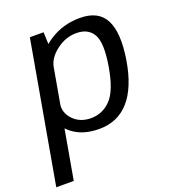

<svg xmlns="http://www.w3.org/2000/svg" viewBox="-192 -709 936 1041"><g transform="rotate(-20 275.5 -188.5)"><path d="M-46.4 221H54.5L180.4 -491.6L176.4 -592.4H97.3ZM282.2 3.8Q388.9 3.8 455.4 -71.7Q521.9 -147.1 546.7 -297.4Q570.8 -447.8 532.4 -522.9Q494 -598.1 387.1 -598.1Q290.5 -598.1 214.2 -549.2Q137.9 -500.3 128.8 -447.7L163.2 -394.5Q171.9 -445.9 225.2 -486.6Q278.5 -527.4 341.7 -527.4Q408.6 -527.4 437.5 -477.9Q466.4 -428.4 444.5 -297Q422.1 -164.8 374.4 -115.7Q326.7 -66.5 260.3 -66.5Q196.6 -66.5 157.8 -107.3Q119 -148 128.4 -200.3L75.4 -146.2Q65.6 -93.5 125.5 -44.9Q185.4 3.8 282.2 3.8Z"/></g></svg>

Font: Anybody Thin
Style: Italic
Weight: 100
Italic angle: -10°
Designer: Tyler Finck
Foundry: Etcetera Type Company
Version: Version 1.114;gftools[0.9.25]